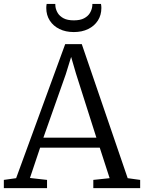

<svg xmlns="http://www.w3.org/2000/svg" viewBox="-23 -980 750 1000"><path d="M61 -52 316.5 -750H403L642 -52L707 -43V0H463V-43L548 -52L496.5 -211H186L133 -53L222 -43V0H-3V-43ZM479 -263 373 -596 347.5 -683.5 319.5 -593 203 -263ZM361.5 -813Q319 -813 286.8 -828.8Q254.5 -844.5 236.2 -873Q218 -901.5 218 -938.5Q218 -943.5 218.5 -949Q219 -954.5 220 -959.5H265Q265 -957 265.2 -953Q265.5 -949 266 -944Q268.5 -927.5 278.2 -911.5Q288 -895.5 308 -884.8Q328 -874 361.5 -874Q395 -874 415 -884.8Q435 -895.5 444.8 -911.5Q454.5 -927.5 457 -944Q458 -949 458 -953Q458 -957 458 -959.5H503Q504 -954.5 504.5 -949Q505 -943.5 505 -938.5Q505 -901.5 486.8 -873Q468.5 -844.5 436.2 -828.8Q404 -813 361.5 -813Z"/></svg>

Font: Merriweather Light
Style: Regular
Weight: 300
Version: Version 2.100